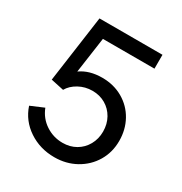

<svg xmlns="http://www.w3.org/2000/svg" viewBox="-176 -877 967 1019"><g transform="rotate(30 308.0 -367.0)"><path d="M48 -158 128 -192Q149 -138 196 -107Q243 -76 300 -76Q345 -76 380.5 -96.5Q416 -117 436.5 -153.5Q457 -190 457 -235Q457 -281 436.5 -317.5Q416 -354 380.5 -374.5Q345 -395 301 -395Q256 -395 218 -374Q180 -353 162 -321L83 -338L140 -746H526V-661H210L179 -443Q232 -481 311 -481Q382 -481 438 -448.5Q494 -416 525 -360Q556 -304 556 -235Q556 -165 522.5 -109Q489 -53 430.5 -20.5Q372 12 300 12Q212 12 143 -34Q74 -80 48 -158Z"/></g></svg>

Font: Eudoxus Sans Medium
Style: Regular
Weight: 500
Designer: Stijn de Vries
Foundry: tokotype
Version: Version 2.005